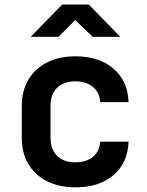

<svg xmlns="http://www.w3.org/2000/svg" viewBox="-20 -805 639 835"><path d="M113.3 -645 250.5 -785.2H366.2L502.9 -645H382.8L307.1 -717.8L234.4 -645ZM308.1 9.8Q237.8 9.8 185.1 -16.6Q132.3 -43 103.5 -91.3Q74.7 -139.6 74.7 -206.1V-344.2Q74.7 -410.2 103.5 -458.5Q132.3 -506.8 185.1 -533.7Q237.8 -560.1 308.1 -560.1Q411.1 -560.1 473.6 -506.3Q536.1 -452.6 539.1 -360.8H416Q413.1 -403.8 383.3 -427.7Q354 -451.2 308.1 -451.2Q257.8 -451.2 228.5 -423.3Q199.7 -396 199.7 -345.2V-206.1Q199.7 -155.3 228.5 -127Q257.3 -99.1 308.1 -99.1Q355 -99.1 383.8 -122.6Q412.6 -146 416 -189H539.1Q536.1 -97.2 473.6 -43.5Q411.1 9.8 308.1 9.8Z"/></svg>

Font: UDEV Gothic 35
Style: Bold
Weight: 700
Version: v2.1.0; ttfautohint (v1.8.4.7-5d5b-dirty) -l 6 -r 45 -G 200 